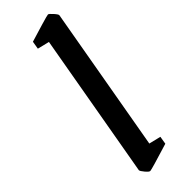

<svg xmlns="http://www.w3.org/2000/svg" viewBox="-225 -662 687 687"><g transform="rotate(-45 118.0 -318.5)"><path d="M39 -22 136 -574 91 -585 96 -615Q125 -624 162 -635Q199 -646 203 -646Q207 -646 219 -632.5Q231 -619 230 -615L133 -63L178 -52L173 -22Q73 9 66 9Q61 9 50 -4Q39 -17 39 -22Z"/></g></svg>

Font: Grenze
Style: Italic
Weight: 400
Italic angle: -10°
Designer: Renata Polastri
Foundry: Omnibus-Type
Version: Version 1.002; ttfautohint (v1.8)